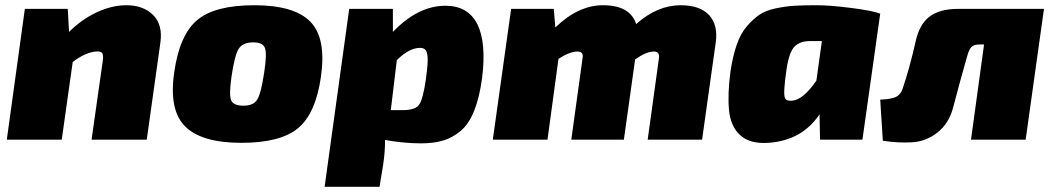

<svg xmlns="http://www.w3.org/2000/svg" viewBox="-20 -534 4029 734"><path d="M239 -500 244 -412Q292 -460 350 -487Q408 -514 463 -514Q528 -514 565.5 -476.5Q603 -439 593 -370L541 0H330L373 -302Q376 -323 370.5 -331Q365 -339 346 -337Q305 -333 258 -297L216 0H6L75 -500Z M952 -514Q1105 -514 1166.5 -451Q1228 -388 1207 -241Q1187 -100 1119.5 -44Q1052 12 903 12Q751 12 688 -50.5Q625 -113 646 -257Q666 -400 733.5 -457Q801 -514 952 -514ZM948 -372Q908 -372 892.5 -347.5Q877 -323 865 -241Q855 -172 863.5 -151Q872 -130 911 -130Q949 -130 963.5 -153.5Q978 -177 990 -257Q1001 -328 993 -350Q985 -372 948 -372Z M1482 -500V-412Q1578 -512 1683 -512Q1769 -512 1804.5 -442Q1840 -372 1823 -236Q1813 -161 1792.5 -110Q1772 -59 1740.5 -33Q1709 -7 1673.5 3.5Q1638 14 1590 14Q1523 14 1452 1Q1452 48 1445 94L1431 180H1221L1315 -500ZM1474 -113H1520Q1568 -113 1582.5 -134Q1597 -155 1608 -230Q1615 -280 1615 -305Q1615 -330 1608.5 -340.5Q1602 -351 1586 -351Q1544 -351 1497 -304Z M2097 -500 2103 -429Q2191 -514 2285 -514Q2389 -514 2412 -442Q2493 -514 2582 -514Q2656 -514 2691 -476Q2726 -438 2716 -370L2664 0H2456L2499 -311Q2503 -337 2480 -337Q2451 -337 2408 -307L2365 0H2164L2207 -311Q2212 -337 2188 -337Q2158 -337 2115 -309L2073 0H1864L1934 -500Z M3115 0 3113 -97Q3046 3 2918 12Q2848 17 2810.5 -16.5Q2773 -50 2767 -113Q2761 -176 2773 -264Q2782 -322 2797 -364.5Q2812 -407 2835.5 -434Q2859 -461 2883 -477.5Q2907 -494 2945.5 -502Q2984 -510 3017 -512Q3050 -514 3102 -514Q3154 -514 3235 -503.5Q3316 -493 3345 -482L3277 0ZM3122 -377H3076Q3039 -377 3018 -356.5Q2997 -336 2987 -270Q2973 -175 2981 -159Q2986 -147 3008 -149Q3050 -152 3101 -226Z M3971 -500 3901 0H3692L3742 -364H3725Q3704 -364 3694.5 -355Q3685 -346 3678 -321Q3652 -231 3624 -124Q3608 -62 3564 -27.5Q3520 7 3466.5 10Q3413 13 3355 4L3345 -153Q3362 -154 3371 -155Q3380 -156 3394 -159.5Q3408 -163 3417 -172Q3426 -181 3431 -196Q3457 -272 3481 -378Q3495 -441 3533.5 -470.5Q3572 -500 3642 -500Z"/></svg>

Font: Exo 2.0 Black
Style: Italic
Weight: 900
Italic angle: -8°
Designer: Natanael Gama
Version: Version 1.001;PS 001.001;hotconv 1.0.70;makeotf.lib2.5.58329